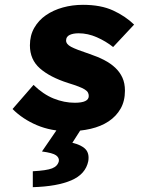

<svg xmlns="http://www.w3.org/2000/svg" viewBox="-20 -532 640 796"><path d="M264 12Q192 12 133 -13Q74 -38 32 -80L119 -180Q159 -141 202.5 -123.5Q246 -106 290 -106Q348 -106 348 -134Q348 -142 344.5 -148.5Q341 -155 331.5 -161Q322 -167 305 -173.5Q288 -180 262 -188Q187 -212 145.5 -248.5Q104 -285 104 -344Q104 -385 122 -416.5Q140 -448 170.5 -469Q201 -490 240.5 -501Q280 -512 324 -512Q398 -512 449 -488.5Q500 -465 536 -430L449 -337Q419 -361 381.5 -377.5Q344 -394 306 -394Q283 -394 268.5 -387Q254 -380 254 -364Q254 -349 274.5 -338Q295 -327 352 -308Q385 -297 412 -283Q439 -269 458 -251Q477 -233 487.5 -210Q498 -187 498 -156Q498 -113 480 -81.5Q462 -50 430.5 -29Q399 -8 356 2Q313 12 264 12ZM116 244V178Q173 175 196 166Q219 157 224 136Q226 122 212.5 112Q199 102 154 96L228 -12H326L280 60Q318 69 334.5 86.5Q351 104 346 136Q335 190 276 215.5Q217 241 116 244Z"/></svg>

Font: Source Code Pro Black
Style: Italic
Weight: 900
Italic angle: -11°
Monospace: yes
Designer: Paul D. Hunt, Teo Tuominen
Foundry: Adobe Systems Incorporated
Version: Version 1.050;PS 1.000;hotconv 16.6.51;makeotf.lib2.5.65220